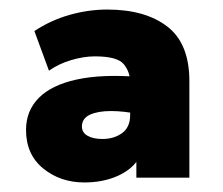

<svg xmlns="http://www.w3.org/2000/svg" viewBox="-20 -733 466 402"><path d="M156.5 -351Q106.5 -351 70.5 -380.2Q34.5 -409.5 34.5 -461Q34.5 -501 61.2 -528Q88 -555 140.5 -566.5Q193 -578 270.5 -572V-494Q239.5 -500.5 212.2 -500.5Q185 -500.5 168.2 -492.8Q151.5 -485 151.5 -468Q151.5 -455.5 163.2 -448.8Q175 -442 194.5 -442Q218.5 -442 235.5 -454.2Q252.5 -466.5 252.5 -492V-561Q252.5 -582 239.2 -598.5Q226 -615 178.5 -615Q155.5 -615 129.2 -607.2Q103 -599.5 82.5 -585L52 -668Q86 -690.5 125.5 -701.8Q165 -713 204.5 -713Q284 -713 330.2 -677.5Q376.5 -642 376.5 -563V-361H265.5V-394Q250 -374 221.2 -362.5Q192.5 -351 156.5 -351Z"/></svg>

Font: Geologica Roman Black
Style: Regular
Weight: 900
Designer: Sindre Bremnes, Frode Helland
Foundry: Monokrom Skriftforlag AS
Version: Version 1.010;gftools[0.9.28]